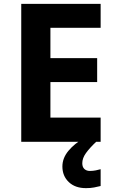

<svg xmlns="http://www.w3.org/2000/svg" viewBox="-20 -734 600 994"><path d="M501 0H90V-714H501V-590H241V-433H483V-309H241V-125H501ZM406 111Q406 131 417 141Q428 151 445 151Q461 151 476 148Q491 145 501 142V229Q485 233 467 236.5Q449 240 425 240Q369 240 336 208.5Q303 177 303 128Q303 84 335 46Q367 8 413 -17L478 0Q444 32 425 58.5Q406 85 406 111Z"/></svg>

Font: Noto IKEA Arabic
Style: Bold
Weight: 700
Designer: Monotype Design Team
Foundry: Monotype Imaging Inc.
Version: Version 1.200